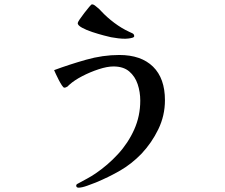

<svg xmlns="http://www.w3.org/2000/svg" viewBox="-20 -799 1040 887"><path d="M742 -336Q742 -265 711.5 -202Q681 -139 633 -88Q587 -41 535 -11Q483 19 423 44Q408 50 383 59Q358 68 343 68Q332 68 332 58Q332 54 336.5 51Q341 48 344 47Q364 36 383.5 25.5Q403 15 422 2Q478 -36 525 -87Q572 -138 600 -200.5Q628 -263 628 -334Q628 -374 616 -410Q604 -446 577 -469Q550 -492 504 -492Q475 -492 435.5 -479Q396 -466 359.5 -447Q323 -428 301 -408Q299 -407 297 -404.5Q295 -402 293 -400Q289 -398 285.5 -396Q282 -394 277 -394Q273 -394 266 -404.5Q259 -415 251.5 -429.5Q244 -444 238 -457Q232 -470 230 -475Q300 -501 377.5 -523Q455 -545 531 -545Q632 -545 687 -491Q742 -437 742 -336ZM600 -632Q600 -627 591 -624.5Q582 -622 572.5 -621Q563 -620 559 -620Q543 -620 526 -622Q509 -624 493 -627Q483 -629 458.5 -635.5Q434 -642 406.5 -651Q379 -660 359 -671Q339 -682 339 -692Q339 -696 348 -709.5Q357 -723 369.5 -739Q382 -755 392 -767Q402 -779 405 -779Q411 -779 418 -774Q425 -769 429 -765Q434 -761 439 -756.5Q444 -752 448 -747Q474 -719 508 -693.5Q542 -668 577 -652Q584 -649 592 -645Q600 -641 600 -632Z"/></svg>

Font: Kaisei Decol Medium
Style: Regular
Weight: 500
Designer: Font-Kai, 金井和夫
Foundry: KAZUO KANAI
Version: Version 5.003